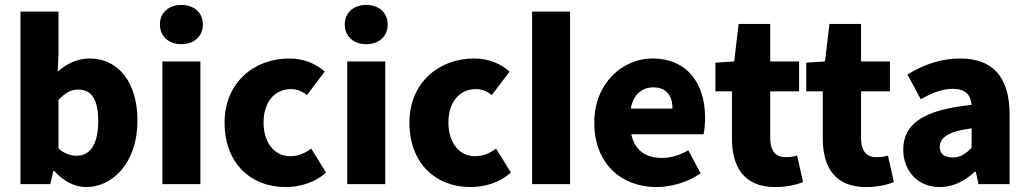

<svg xmlns="http://www.w3.org/2000/svg" viewBox="-20 -746 4169 778"><path d="M329 12C436 12 537 -86 537 -257C537 -410 462 -509 342 -509C296 -509 251 -489 214 -456L217 -531V-699H63V0H184L196 -53H200C239 -10 284 12 329 12ZM292 -115C268 -115 242 -122 217 -144V-341C244 -370 268 -383 297 -383C352 -383 378 -342 378 -255C378 -154 340 -115 292 -115Z M638 0H792V-497H638ZM715 -567C766 -567 802 -598 802 -647C802 -695 766 -726 715 -726C664 -726 628 -695 628 -647C628 -598 664 -567 715 -567Z M1137 12C1190 12 1253 -3 1301 -47L1241 -144C1216 -125 1188 -113 1155 -113C1094 -113 1048 -166 1048 -249C1048 -331 1091 -385 1160 -385C1182 -385 1201 -378 1224 -361L1296 -456C1259 -488 1212 -509 1151 -509C1013 -509 890 -414 890 -249C890 -84 997 12 1137 12Z M1387 0H1541V-497H1387ZM1464 -567C1515 -567 1551 -598 1551 -647C1551 -695 1515 -726 1464 -726C1413 -726 1377 -695 1377 -647C1377 -598 1413 -567 1464 -567Z M1886 12C1939 12 2002 -3 2050 -47L1990 -144C1965 -125 1937 -113 1904 -113C1843 -113 1797 -166 1797 -249C1797 -331 1840 -385 1909 -385C1931 -385 1950 -378 1973 -361L2045 -456C2008 -488 1961 -509 1900 -509C1762 -509 1639 -414 1639 -249C1639 -84 1746 12 1886 12Z M2136 0H2290V-699H2136Z M2640 12C2699 12 2767 -7 2819 -44L2769 -137C2734 -117 2698 -106 2662 -106C2599 -106 2552 -135 2538 -202H2831C2834 -216 2837 -242 2837 -270C2837 -405 2767 -509 2623 -509C2504 -509 2388 -410 2388 -249C2388 -83 2498 12 2640 12ZM2536 -306C2546 -364 2583 -392 2627 -392C2683 -392 2705 -355 2705 -306Z M3121 12C3170 12 3208 2 3234 -8L3210 -116C3197 -111 3180 -109 3164 -109C3127 -109 3101 -130 3101 -186V-376H3218V-497H3101V-649H2973L2955 -497L2879 -492V-376H2946V-184C2946 -67 2997 12 3121 12Z M3489 12C3538 12 3576 2 3602 -8L3578 -116C3565 -111 3548 -109 3532 -109C3495 -109 3469 -130 3469 -186V-376H3586V-497H3469V-649H3341L3323 -497L3247 -492V-376H3314V-184C3314 -67 3365 12 3489 12Z M3788 12C3844 12 3889 -13 3930 -50H3934L3945 0H4071V-282C4071 -438 3999 -509 3871 -509C3793 -509 3722 -484 3657 -444L3711 -344C3761 -372 3801 -386 3841 -386C3892 -386 3913 -362 3917 -321C3721 -301 3640 -244 3640 -139C3640 -56 3697 12 3788 12ZM3841 -108C3807 -108 3788 -122 3788 -151C3788 -186 3818 -213 3917 -226V-147C3893 -123 3872 -108 3841 -108Z"/></svg>

Font: DAIFUKU Sans
Style: Bold
Weight: 700
Designer: Original font ‘Source Han Sans JP’ : Paul D. Hunt
Foundry: Daifuku
Version: Version 1.000